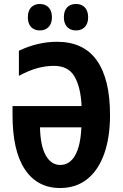

<svg xmlns="http://www.w3.org/2000/svg" viewBox="-20 -935 616 965"><path d="M251 -604Q211 -604 169.5 -593Q128 -582 75 -554V-680Q170 -725 267 -725Q400 -725 466.5 -631.5Q533 -538 533 -357Q533 -244 503.5 -161.5Q474 -79 418 -34.5Q362 10 282 10Q168 10 105.5 -83Q43 -176 43 -356V-402H390Q386 -495 355 -549.5Q324 -604 251 -604ZM283 -106Q330 -106 357.5 -154Q385 -202 389 -295H181Q183 -202 210 -154Q237 -106 283 -106ZM120 -848Q120 -881 136.5 -898Q153 -915 180 -915Q208 -915 224.5 -897.5Q241 -880 241 -848Q241 -817 224.5 -799.5Q208 -782 180 -782Q153 -782 136.5 -799Q120 -816 120 -848ZM301 -848Q301 -881 317.5 -898Q334 -915 362 -915Q390 -915 406.5 -897.5Q423 -880 423 -848Q423 -817 406.5 -799.5Q390 -782 362 -782Q334 -782 317.5 -799.5Q301 -817 301 -848Z"/></svg>

Font: Noto Sans ExtraCondensed
Style: Bold
Weight: 700
Width: 2
Designer: Monotype Design Team
Foundry: Monotype Imaging Inc.
Version: Version 2.013; ttfautohint (v1.8.4.7-5d5b)